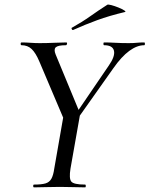

<svg xmlns="http://www.w3.org/2000/svg" viewBox="-20 -808 645 828"><path d="M295 -268 282 -280 449 -525Q477 -565 471.5 -589Q466 -613 429 -613Q426 -613 426 -619Q426 -625 429 -625Q452 -625 477.5 -623.5Q503 -622 535 -622Q556 -622 569.5 -623.5Q583 -625 602 -625Q605 -625 605 -619Q605 -613 602 -613Q571 -613 537.5 -588.5Q504 -564 469 -514ZM127 0Q123 0 123 -6Q123 -12 127 -12Q159 -12 176 -17Q193 -22 201.5 -37Q210 -52 214 -81L254 -310L326 -319L284 -81Q277 -38 287.5 -25Q298 -12 347 -12Q350 -12 350 -6Q350 0 347 0Q324 0 297 -1Q270 -2 238 -2Q205 -2 177 -1Q149 0 127 0ZM265 -271 150 -542Q134 -580 116.5 -596.5Q99 -613 73 -613Q69 -613 69 -619Q69 -625 73 -625Q91 -625 111.5 -623.5Q132 -622 151 -622Q182 -622 213.5 -623.5Q245 -625 266 -625Q270 -625 269 -619Q268 -613 264 -613Q230 -613 220.5 -604Q211 -595 220 -573L326 -317ZM296 -679Q292 -677 289.5 -682.5Q287 -688 291 -689Q334 -713 370 -738.5Q406 -764 442 -787Q445 -790 460 -786Q475 -782 491 -775.5Q507 -769 516 -763Q525 -757 518 -756Q451 -740 399 -721Q347 -702 296 -679Z"/></svg>

Font: Cormorant Garamond Light Medium
Style: Italic
Weight: 500
Italic angle: -10°
Version: Version 4.001